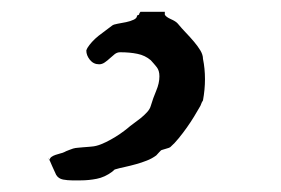

<svg xmlns="http://www.w3.org/2000/svg" viewBox="-20 -25 478 327"><path d="M260.7 -4.9V0Q262.7 3.9 271 7.6Q279.3 11.2 282.7 15.1Q289.1 22.9 296.4 30.5Q303.7 38.1 310.3 45.9Q316.9 53.7 321.3 61Q325.7 68.4 325.7 75.2Q329.1 91.8 329.1 109.9Q329.1 127.4 325.7 146Q324.7 147.5 323.7 149.4Q322.3 152.3 321.3 155.3Q316.4 164.1 310.5 173.6Q304.7 183.1 298.1 192.4Q291.5 201.7 284.4 210.4Q277.3 219.2 270 225.6Q269 226.6 262.7 228.3Q256.3 230 255.4 230.5Q254.4 230.5 250.5 234.9Q246.6 239.3 246.1 239.7Q238.8 245.1 230 248.5Q221.2 252 211.7 254.6Q202.1 257.3 192.9 259.3Q183.6 261.2 175.3 263.7L170.9 267.6Q158.2 276.9 144.8 279.5Q131.3 282.2 117.2 282.2H102.5Q95.2 282.2 87.4 280.8Q79.6 279.3 75.7 272.9Q74.7 271 72.8 266.6Q70.8 262.2 68.8 257.8Q66.9 253.4 65.2 249.5Q63.5 245.6 63 244.1Q63 245.6 63.5 246.6Q64.5 248.5 64.5 248.5Q64.5 244.6 67.4 242.4Q70.3 240.2 74.5 238.8Q78.6 237.3 82.8 236.3Q86.9 235.4 89.8 233.9Q90.3 233.4 92.8 232.4Q95.2 231.4 98.4 230.2Q101.6 229 104.5 228Q107.4 227.1 108.4 227.1Q108.9 227.1 113 226.6Q117.2 226.1 121.8 225.8Q126.5 225.6 130.9 225.1Q135.3 224.6 136.2 224.6Q143.6 224.1 152.1 220.7Q160.6 217.3 168.9 212.6Q177.2 208 184.6 202.9Q191.9 197.8 197.3 193.4Q201.2 189.9 207.3 185.5Q213.4 181.2 219.5 176.3Q225.6 171.4 230.5 166Q235.4 160.6 236.8 155.3Q240.7 142.1 246.1 129.4Q251.5 116.7 251.5 105Q251.5 95.2 247.1 89.6Q242.7 84 236.8 77.6Q227.1 69.3 214.1 66.7Q201.2 64 184.6 64Q179.7 64 175.5 67.1Q171.4 70.3 167.2 74.2Q163.1 78.1 158.4 81.3Q153.8 84.5 148.9 84.5Q139.2 84.5 133.1 76.9Q127 69.3 127 61Q127 60.5 127.9 58.6L128.9 56.6Q131.8 51.8 136.7 46.4Q141.6 41 147.7 36.1Q153.8 31.2 159.9 26.9Q166 22.5 170.9 18.6Q173.3 16.6 180.4 15.4Q187.5 14.2 194.8 12.7Q202.1 11.2 207.8 8.5Q213.4 5.9 213.4 1.5L216.8 0Q216.8 -1 217.8 -2.9Q218.3 -3.9 219.2 -4.9Z"/></svg>

Font: IM FELL English SC
Style: Regular
Weight: 400
Designer: Igino Marini
Foundry: Igino Marini
Version: 3.00